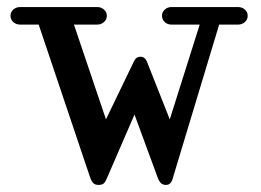

<svg xmlns="http://www.w3.org/2000/svg" viewBox="-20 -520 740 545"><path d="M255.9 -500Q267.1 -500 275.1 -492.9Q283.2 -485.8 283.2 -475.1Q283.2 -464.4 275.1 -457.3Q267.1 -450.2 255.9 -450.2H189.9L280.8 -181.2L359.9 -345.2Q365.7 -358.9 378.9 -358.9Q391.1 -358.9 397 -345.2L461.9 -181.2L546.9 -450.2H466.8Q455.6 -450.2 447.8 -457.3Q439.9 -464.4 439.9 -475.1Q439.9 -485.8 447.8 -492.9Q455.6 -500 466.8 -500H655.8Q667 -500 675 -492.9Q683.1 -485.8 683.1 -475.1Q683.1 -464.4 675 -457.3Q667 -450.2 655.8 -450.2H602.1L470.2 -13.2Q465.3 4.9 451.2 4.9Q443.4 4.9 438.2 1Q433.1 -2.9 428.2 -14.2L361.8 -194.8L282.2 -11.2Q277.8 -1.5 273.2 1.7Q268.6 4.9 258.8 4.9Q250.5 4.9 245.1 0Q239.7 -4.9 234.9 -19L89.8 -450.2H37.1Q25.9 -450.2 17.8 -457.3Q9.8 -464.4 9.8 -475.1Q9.8 -485.8 17.8 -492.9Q25.9 -500 37.1 -500Z"/></svg>

Font: Director
Style: Regular
Weight: 400
Designer: Ange Degheest & May Jolivet & Justine Herbel
Foundry: Velvetyne Type Foundry
Version: Version 1.000;FEAKit 1.0